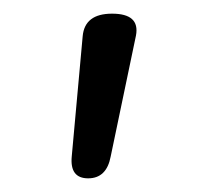

<svg xmlns="http://www.w3.org/2000/svg" viewBox="-20 -710 289 281"><path d="M109 -449Q82 -449 85 -481L101 -657Q104 -690 144 -690Q185 -690 179 -658L142 -481Q136 -449 109 -449Z"/></svg>

Font: Swei Gothic CJK TC Regular
Style: Regular
Weight: 400
Version: Version 2.129